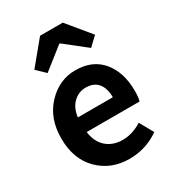

<svg xmlns="http://www.w3.org/2000/svg" viewBox="-202 -958 985 1086"><g transform="rotate(-30 290.0 -415.0)"><path d="M322.3 13.7Q202.1 13.7 123 -65.4Q43.9 -144.5 43.9 -279.3Q43.9 -410.2 121.6 -492.2Q199.2 -574.2 304.7 -574.2Q417 -574.2 478 -500Q539.1 -425.8 539.1 -305.7Q539.1 -261.7 532.2 -239.3H186.5Q195.3 -171.9 236.8 -135.3Q278.3 -98.6 341.8 -98.6Q406.2 -98.6 467.8 -137.7L517.6 -47.9Q429.7 13.7 322.3 13.7ZM184.6 -335.9H413.1Q413.1 -394.5 386.2 -427.2Q359.4 -460 306.6 -460Q260.7 -460 226.6 -427.7Q192.4 -395.5 184.6 -335.9ZM106.4 -692.4 230.5 -842.8H378.9L502.9 -692.4L446.3 -638.7L306.6 -749H301.8L162.1 -638.7Z"/></g></svg>

Font: Nasu
Style: Bold
Weight: 700
Designer: Ryoko NISHIZUKA (kana &amp; ideographs); Paul D. Hunt (Latin, Greek &amp; Cyrillic); Wenlong ZHANG (bopomofo); Sandoll C
Version: Version 2014.1215